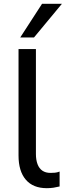

<svg xmlns="http://www.w3.org/2000/svg" viewBox="-20 -976 344 1005"><path d="M225 9Q153 9 115 -35.5Q77 -80 77 -162V-719H168V-170Q168 -139 176.5 -116.5Q185 -94 202 -82.5Q219 -71 244 -71Q256 -71 267.5 -72Q279 -73 292 -78V0Q276 4 260 6.5Q244 9 225 9ZM86 -780 200 -956H304L158 -780Z"/></svg>

Font: Nunitoga
Style: Medium
Weight: 500
Designer: Vernon Adams
Foundry: Vernon Adams
Version: Version 1.0